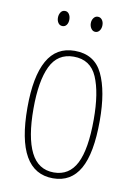

<svg xmlns="http://www.w3.org/2000/svg" viewBox="-81 -800 566 812"><g transform="rotate(10 201.5 -394.0)"><path d="M357 -315Q357 -175 319 -108Q281 -41 204 -41Q46 -41 46 -317Q46 -451 84.5 -519.5Q123 -588 202 -588Q287 -588 322 -515Q357 -442 357 -315ZM72 -317Q72 -194 104 -130Q136 -66 203 -66Q269 -66 300 -127Q331 -188 331 -316Q331 -431 302.5 -497Q274 -563 202 -563Q133 -563 102.5 -499.5Q72 -436 72 -317ZM107 -714Q107 -727 113.5 -737Q120 -747 132 -747Q143 -747 149.5 -737.5Q156 -728 156 -714Q156 -700 149.5 -691Q143 -682 132 -682Q120 -682 113.5 -691.5Q107 -701 107 -714ZM248 -715Q248 -728 255 -737.5Q262 -747 273 -747Q284 -747 291 -738Q298 -729 298 -715Q298 -701 291 -691.5Q284 -682 273 -682Q262 -682 255 -692Q248 -702 248 -715Z"/></g></svg>

Font: Noto Sans Tamil UI ExtraCondensed Thin
Style: Regular
Weight: 100
Width: 2
Designer: Jelle Bosma - Monotype Design Team
Foundry: Monotype Imaging Inc.
Version: Version 2.004; ttfautohint (v1.8.4.7-5d5b)